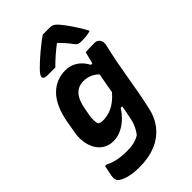

<svg xmlns="http://www.w3.org/2000/svg" viewBox="-297 -899 1194 1194"><g transform="rotate(-45 300.0 -301.5)"><path d="M278 -550Q312 -550 338.5 -537.5Q365 -525 384 -505Q403 -485 415 -461H448L427 -363Q403 -394 373.5 -408.5Q344 -423 310 -423Q280 -423 257.5 -409.5Q235 -396 220.5 -370.5Q206 -345 198 -306L187 -249Q183 -223 183.5 -205Q184 -187 188 -174Q195 -168 204.5 -165.5Q214 -163 225 -163Q257 -163 289.5 -175Q322 -187 354 -214.5Q386 -242 415 -287L391 -141H357Q336 -108 307.5 -81.5Q279 -55 246.5 -40.5Q214 -26 179 -26Q142 -26 114 -42.5Q86 -59 68.5 -88Q51 -117 45 -155.5Q39 -194 47 -237L60 -313Q71 -375 91.5 -420Q112 -465 140.5 -493.5Q169 -522 204 -536Q239 -550 278 -550ZM448 -540Q467 -541 487 -541.5Q507 -542 527 -542Q543 -542 553.5 -534Q564 -526 568.5 -511.5Q573 -497 568 -476Q553 -413 542 -355.5Q531 -298 522 -243.5Q513 -189 503 -134.5Q493 -80 480 -21Q465 53 424 103Q383 153 321.5 178Q260 203 180 203Q136 203 104 196.5Q72 190 53 181Q34 172 26 163Q19 154 17 142.5Q15 131 18 116Q22 97 25 80.5Q28 64 32 46H45Q67 57 90 64Q113 71 139.5 74Q166 77 198 77Q231 77 258 70.5Q285 64 307 50Q319 35 327.5 19.5Q336 4 343 -14.5Q350 -33 354 -55Q367 -120 376 -177Q385 -234 395 -292.5Q405 -351 419 -421Q423 -441 427.5 -460.5Q432 -480 437.5 -500Q443 -520 448 -540ZM336 -806Q351 -806 364.5 -806Q378 -806 395 -806Q411 -806 422.5 -801.5Q434 -797 451 -779Q461 -767 475 -749Q489 -731 504 -708.5Q519 -686 533.5 -662.5Q548 -639 559 -616Q539 -610 518.5 -608Q498 -606 476 -606Q458 -606 449 -611Q440 -616 430 -629Q420 -644 400 -667Q380 -690 346 -723L395 -705H330L385 -725Q334 -686 302 -658Q270 -630 247 -606H185Q170 -606 161 -608Q152 -610 147.5 -615Q143 -620 144 -625Q145 -633 150.5 -642Q156 -651 172 -668Q187 -683 208 -702.5Q229 -722 253 -742Q277 -762 299 -779Q321 -796 336 -806Z"/></g></svg>

Font: Rec Mono Semicasual
Style: Bold Italic
Weight: 700
Italic angle: -10°
Version: Version 1.085; ttfautohint (v1.8.4.7-5d5b)